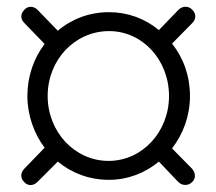

<svg xmlns="http://www.w3.org/2000/svg" viewBox="-20 -529 640 568"><path d="M52 10C63 22 79 21 91 9L151 -51C192 -17 244 3 302 3C358 3 409 -17 450 -51L507 9C519 21 537 21 548 10C560 -1 559 -17 548 -30L489 -90C522 -133 542 -186 542 -245C542 -304 523 -357 489 -400L548 -460C561 -472 561 -489 548 -501C537 -512 519 -512 507 -499L450 -440C409 -474 358 -493 302 -493C245 -493 192 -473 151 -438L92 -499C80 -512 62 -512 52 -500C40 -488 40 -473 52 -461L112 -399C80 -357 61 -303 61 -245C61 -188 81 -133 112 -92L52 -30C40 -18 40 -1 52 10ZM301 -53C201 -53 121 -139 121 -245C121 -352 201 -436 301 -437C401 -438 480 -352 480 -245C480 -139 401 -53 301 -53Z"/></svg>

Font: SN Pro Light
Style: Italic
Weight: 300
Italic angle: -8.99998°
Designer: Tobias Whetton
Foundry: Supernotes
Version: Version 1.001;Glyphs 3.2 (3249)